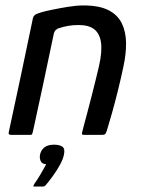

<svg xmlns="http://www.w3.org/2000/svg" viewBox="-20 -496 521 706"><path d="M21 0Q18 0 14.5 -1.5Q11 -3 12 -9Q35 -114 57 -219Q79 -324 101 -429Q103 -437 109 -441.5Q115 -446 133 -451Q146 -455 173 -460.5Q200 -466 230.5 -471Q261 -476 286 -476Q345 -476 379 -458.5Q413 -441 428 -410Q443 -379 443.5 -338.5Q444 -298 434 -252Q425 -209 414 -164.5Q403 -120 392 -81Q381 -42 373 -16Q369 -4 365.5 -2Q362 0 352 0H288Q279 0 282 -9Q283 -14 288.5 -35Q294 -56 302 -85.5Q310 -115 318 -147Q326 -179 333 -207Q340 -235 344 -253Q356 -306 351.5 -339Q347 -372 327 -388Q307 -404 269 -404Q249 -404 231.5 -401Q214 -398 199 -393Q192 -392 185.5 -386Q179 -380 177 -368Q159 -282 140 -192.5Q121 -103 101 -12Q100 -8 98.5 -4Q97 0 92 0ZM215 73Q212 89 200.5 110Q189 131 174.5 151Q160 171 148 185Q143 190 139 190Q132 190 122.5 190Q113 190 105 190Q102 189 102.5 187.5Q103 186 107 179Q116 167 129 145Q142 123 150 108Q134 107 129.5 96Q125 85 127 74Q130 57 142.5 46.5Q155 36 179 36Q199 36 209.5 43.5Q220 51 215 73Z"/></svg>

Font: Glory Thin Medium
Style: Italic
Weight: 500
Italic angle: -12°
Version: Version 1.011